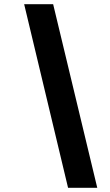

<svg xmlns="http://www.w3.org/2000/svg" viewBox="-20 -783 526 914"><path d="M443 111H304L95 -763H233Z"/></svg>

Font: Open Sauce One Black Italic
Style: Regular
Weight: 900
Italic angle: -10°
Designer: Alfredo Marco Pradil
Foundry: Creative Sauce Fz LLC
Version: Version 1.477